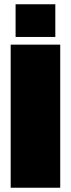

<svg xmlns="http://www.w3.org/2000/svg" viewBox="-20 -879 332 899"><path d="M53 -859H239V-706H53ZM30 -670H262V0H30Z"/></svg>

Font: Cairo Black
Style: Regular
Weight: 900
Designer: Mohamed Gaber, Accademia di Belle Arti di Urbino and others
Foundry: Kief Type Foundry, Accademia di Belle Arti di Urbino and others
Version: Version 3.011